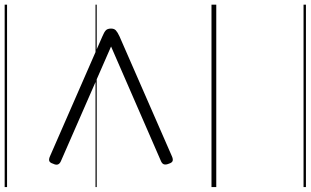

<svg xmlns="http://www.w3.org/2000/svg" viewBox="-268 -656 1300 803"><g transform="rotate(-90 381.5 -255.0)"><path d="M130 -186Q117 -180 109.5 -182.5Q102 -185 98 -198Q93 -210 95 -218Q97 -226 108 -231L588 -440L108 -650Q97 -655 94.5 -663Q92 -671 98 -683Q102 -696 109.5 -698.5Q117 -701 130 -695L631 -476Q648 -469 655.5 -462Q663 -455 663 -440Q663 -427 655.5 -420Q648 -413 631 -405ZM0 365H763V375H0ZM0 -20H763V0H0ZM0 -505H763V-500H0ZM0 -885H763V-875H0Z"/></g></svg>

Font: Playwrite IT Moderna Guides
Style: Regular
Weight: 400
Designer: Veronika Burian, José Scaglione
Foundry: TypeTogether
Version: Version 1.003